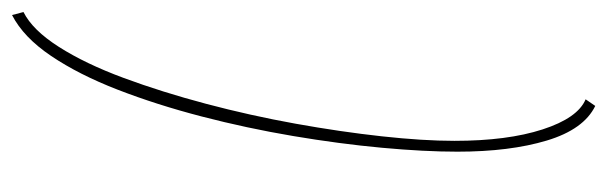

<svg xmlns="http://www.w3.org/2000/svg" viewBox="-365 -424 1009 319"><g transform="rotate(-90 139.5 -264.5)"><path d="M47 -9Q47 -64 53.5 -134.5Q60 -205 73 -282Q86 -359 105.5 -434Q125 -509 150 -573.5Q175 -638 206 -684Q237 -730 274 -749L279 -730Q249 -715 221 -671Q193 -627 169.5 -563.5Q146 -500 126.5 -426.5Q107 -353 93.5 -278Q80 -203 72.5 -134.5Q65 -66 65 -14Q65 74 84 132.5Q103 191 134 204L123 220Q84 201 65.5 139.5Q47 78 47 -9Z"/></g></svg>

Font: Georama SemiCondensed Thin
Style: Italic
Weight: 100
Width: 4
Italic angle: -9°
Designer: Jean-Baptiste Levee
Foundry: Production Type
Version: Version 1.000